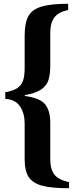

<svg xmlns="http://www.w3.org/2000/svg" viewBox="-20 -850 405 1020"><path d="M111 -4V-195Q111 -247 87 -284Q63 -321 8 -325V-360Q50 -367 72.5 -382.5Q95 -398 103 -423Q111 -448 111 -489V-659Q111 -726 129.5 -762Q148 -798 197.5 -814Q247 -830 342 -830V-797Q290 -786 268.5 -757Q247 -728 247 -675V-501Q247 -455 237.5 -425Q228 -395 198.5 -374.5Q169 -354 112 -345V-340Q191 -330 219 -296.5Q247 -263 247 -198V-5Q247 49 268.5 77Q290 105 347 118V150Q254 150 204 136.5Q154 123 132.5 90.5Q111 58 111 -4Z"/></svg>

Font: Taviraj Black
Style: Regular
Weight: 900
Designer: Katatrad Team
Foundry: CadsonDemak
Version: Version 1.001